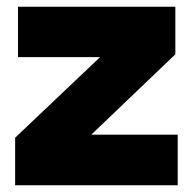

<svg xmlns="http://www.w3.org/2000/svg" viewBox="-20 -551 574 571"><path d="M508.5 -150.5V0H25V-141.5L277.5 -381H33.5V-531H501.5V-389.5L251.5 -150.5Z"/></svg>

Font: Epilogue Black
Style: Regular
Weight: 900
Designer: Tyler Finck
Foundry: Etcetera Type Co
Version: Version 2.111; ttfautohint (v1.8.3)